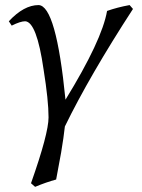

<svg xmlns="http://www.w3.org/2000/svg" viewBox="-20 -496 556 753"><path d="M117.7 236.8 101.6 222.7Q170.4 27.8 170.4 -35.6Q170.4 -102.1 150.9 -223.6Q124 -410.6 78.6 -412.6Q60.1 -412.6 25.9 -395.5L14.6 -412.6Q73.7 -476.1 131.3 -476.1Q200.2 -474.1 236.8 -105Q379.9 -337.9 399.9 -453.1Q439.9 -467.3 488.3 -476.1L501.5 -460.9Q331.5 -199.2 234.4 0Q230 41 219.7 102.5L200.2 208Q160.6 218.8 117.7 236.8Z"/></svg>

Font: Kelvinch
Style: Italic
Weight: 400
Italic angle: -10°
Designer: Paul James Miller
Foundry: High-Logic / Made with FontCreator
Version: Version 3.40;July 22, 2017;FontCreator 11.0.0.2388 64-bit